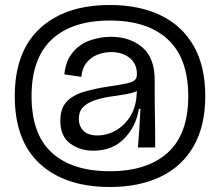

<svg xmlns="http://www.w3.org/2000/svg" viewBox="-20 -657 879 767"><path d="M419 90Q241 90 140 -2Q39 -94 39 -273Q39 -451 140 -544Q241 -637 419 -637Q537 -637 622.5 -595.5Q708 -554 754 -473Q800 -392 800 -273Q800 -154 753.5 -73Q707 8 621.5 49Q536 90 419 90ZM419 27Q568 27 650 -47Q732 -121 732 -273Q732 -424 650.5 -499.5Q569 -575 419 -575Q268 -575 187 -499.5Q106 -424 106 -273Q106 -121 187 -47Q268 27 419 27ZM353 -55Q299 -55 260 -84Q221 -113 221 -174Q221 -224 246 -250.5Q271 -277 314.5 -290Q358 -303 411 -311Q460 -318 485 -323.5Q510 -329 518.5 -337Q527 -345 527 -361Q527 -402 498 -425.5Q469 -449 424 -449Q397 -449 370.5 -439Q344 -429 326 -407Q308 -385 305 -350L237 -360Q243 -416 271.5 -449Q300 -482 340.5 -496Q381 -510 423 -510Q499 -510 548.5 -468Q598 -426 598 -337V-259Q600 -138 600 -68H531Q534 -106 536.5 -142.5Q539 -179 541 -222H535Q523 -151 476 -103Q429 -55 353 -55ZM369 -116Q408 -116 443 -136Q478 -156 501 -193.5Q524 -231 526 -282L527 -293Q506 -284 476 -279.5Q446 -275 414.5 -270Q383 -265 356 -255.5Q329 -246 312 -229Q295 -212 295 -182Q295 -153 313.5 -134.5Q332 -116 369 -116Z"/></svg>

Font: Bricolage Grotesque 96pt Light
Style: Regular
Weight: 300
Designer: Mathieu Triay
Foundry: Atelier Triay
Version: Version 1.001; ttfautohint (v1.8.4.7-5d5b);gftools[0.9.33.de